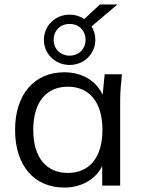

<svg xmlns="http://www.w3.org/2000/svg" viewBox="-20 -837 640 866"><path d="M270 9C346 9 411 -27 441 -88V0H522V-386C522 -423 526 -463 530 -502H452L443 -409C414 -473 350 -511 270 -511C136 -511 48 -413 48 -251C48 -89 135 9 270 9ZM286 -57C191 -57 130 -124 130 -251C130 -379 191 -446 286 -446C381 -446 442 -379 442 -251C442 -124 381 -57 286 -57ZM294 -544C359 -544 410 -594 410 -657C410 -680 404 -700 393 -718L510 -817H431L360 -751C341 -764 319 -771 294 -771C229 -771 178 -721 178 -657C178 -594 229 -544 294 -544ZM294 -586C252 -586 222 -617 222 -657C222 -699 252 -729 294 -729C336 -729 366 -699 366 -657C366 -617 336 -586 294 -586Z"/></svg>

Font: Poppy and Pepper
Style: Regular
Weight: 400
Designer: Thy Ha
Foundry: Thy Ha
Version: Version 0.001;Glyphs 3.2 (3227)